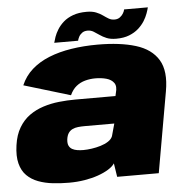

<svg xmlns="http://www.w3.org/2000/svg" viewBox="-53 -802 835 862"><g transform="rotate(-5 364.0 -371.0)"><path d="M224 7.5Q260.5 7.5 294 2Q327.5 -3.5 355.2 -13.2Q383 -23 403 -35.5Q423 -48 431.5 -61.5L441 0H628.5L692.5 -363.5Q708.5 -453.5 677.5 -504.8Q646.5 -556 576.5 -577.5Q506.5 -599 405 -599Q342 -599 286.2 -590.2Q230.5 -581.5 185.2 -563.2Q140 -545 107.2 -516Q74.5 -487 57 -446L266.5 -383Q278 -408.5 295.8 -422.8Q313.5 -437 335.8 -443Q358 -449 382 -449Q408.5 -449 431.2 -442.8Q454 -436.5 465.2 -420.8Q476.5 -405 468 -375.5L465 -362H284Q247.5 -362 210.2 -358Q173 -354 138.8 -343Q104.5 -332 76.2 -311.8Q48 -291.5 28.8 -259.2Q9.5 -227 3 -180.5Q-4 -132 4.8 -98.2Q13.5 -64.5 34.5 -43.8Q55.5 -23 85.5 -11.8Q115.5 -0.5 151.2 3.5Q187 7.5 224 7.5ZM300.5 -133Q286.5 -133 273.5 -135Q260.5 -137 250.5 -142.5Q240.5 -148 235.5 -158.5Q230.5 -169 232.5 -187Q235 -205 242.2 -215.5Q249.5 -226 260.5 -231.2Q271.5 -236.5 285.8 -238Q300 -239.5 316 -239.5H449L433.5 -183.5Q428 -170 413.2 -160.5Q398.5 -151 378.8 -145Q359 -139 338.2 -136Q317.5 -133 300.5 -133ZM491 -618Q525 -618 549.8 -627.8Q574.5 -637.5 591.8 -653Q609 -668.5 619.8 -685.8Q630.5 -703 636.2 -719.2Q642 -735.5 644.5 -746H537.5Q536.5 -738.5 530.5 -728.5Q524.5 -718.5 514.8 -711.5Q505 -704.5 491 -704.5Q476.5 -704.5 465 -711.2Q453.5 -718 440.8 -727.2Q428 -736.5 411 -743.2Q394 -750 368.5 -750Q333 -750 307.2 -740.5Q281.5 -731 264.2 -715.8Q247 -700.5 236.2 -683.2Q225.5 -666 220 -650.2Q214.5 -634.5 212 -624H319.5Q321 -631.5 326 -641.2Q331 -651 340.8 -658.2Q350.5 -665.5 366 -665.5Q380.5 -665.5 392.5 -658.2Q404.5 -651 417.5 -641.8Q430.5 -632.5 448 -625.2Q465.5 -618 491 -618Z"/></g></svg>

Font: Anybody UltraCondensed Thin Black
Style: Italic
Weight: 900
Italic angle: -10°
Version: Version 1.111